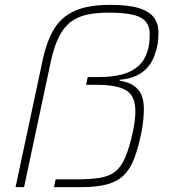

<svg xmlns="http://www.w3.org/2000/svg" viewBox="-20 -770 696 790"><path d="M44 0 155 -520Q172 -601 203 -651.5Q234 -702 289 -726Q344 -750 434 -750Q509 -750 552 -736.5Q595 -723 613.5 -697.5Q632 -672 632 -635Q632 -612 629 -591.5Q626 -571 619 -552Q610 -520 590 -496Q570 -472 541 -458.5Q512 -445 473 -442L472 -438Q521 -431 546.5 -403.5Q572 -376 572 -321Q572 -300 569.5 -276.5Q567 -253 562 -226Q549 -162 532.5 -118.5Q516 -75 489.5 -49Q463 -23 420.5 -11.5Q378 0 314 0H202L209 -32H290Q350 -32 389 -38Q428 -44 453 -63Q478 -82 495 -121.5Q512 -161 527 -229Q532 -253 534.5 -274Q537 -295 537 -313Q537 -375 499.5 -398Q462 -421 378 -421H334L341 -453H385Q443 -453 483.5 -464Q524 -475 550 -499Q576 -523 587 -560Q592 -575 594 -592.5Q596 -610 596 -630Q596 -678 558.5 -698Q521 -718 427 -718Q378 -718 339.5 -710Q301 -702 272 -680.5Q243 -659 222.5 -618.5Q202 -578 188 -512L79 0Z"/></svg>

Font: Saira SemiExpanded Thin
Style: Italic
Weight: 250
Width: 6
Italic angle: -12°
Designer: Hector Gatti with collaboration of the Omnibus-Type team
Foundry: Omnibus-Type
Version: Version 1.101